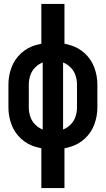

<svg xmlns="http://www.w3.org/2000/svg" viewBox="-20 -755 540 980"><path d="M191 205V2Q177 -1 163 -5Q120 -17 87 -47.5Q54 -78 38.5 -120Q23 -162 23 -206V-324Q23 -368 38.5 -410Q54 -452 87 -482.5Q120 -513 163 -525Q177 -529 191 -532V-735H309V-532Q323 -529 337 -525Q380 -513 413 -482.5Q446 -452 461.5 -410Q477 -368 477 -324V-206Q477 -162 461.5 -120Q446 -78 413 -47.5Q380 -17 337 -5Q323 -1 309 2V205ZM198 -94V-436Q177 -428 161 -412Q143 -395 135 -371.5Q127 -348 127 -324V-206Q127 -182 135 -158.5Q143 -135 161 -118Q177 -102 198 -94ZM302 -94Q323 -102 339 -118Q357 -135 365 -158.5Q373 -182 373 -206V-324Q373 -348 365 -371.5Q357 -395 339 -412Q323 -428 302 -436Z"/></svg>

Font: Iosevka SS01
Style: Bold
Weight: 700
Monospace: yes
Designer: Belleve Invis
Foundry: Belleve Invis
Version: 2.3.3; ttfautohint (v1.8.3)